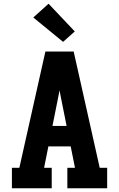

<svg xmlns="http://www.w3.org/2000/svg" viewBox="-20 -1012 640 1032"><path d="M44 0V-110H84L224 -735H376L516 -110H556V0H342V-110H383L360 -225H240L217 -110H258V0ZM262 -335H338L307 -490Q305 -499 303.5 -508Q302 -517 300 -526Q298 -517 296.5 -508Q295 -499 293 -490ZM319 -787 159 -918 241 -992 382 -843Z"/></svg>

Font: Iosevka Slab XBdEx
Style: Regular
Weight: 800
Width: 7
Monospace: yes
Designer: Belleve Invis
Foundry: Belleve Invis
Version: Version 11.1.0; ttfautohint (v1.8.3)